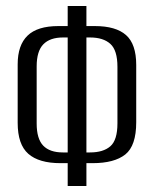

<svg xmlns="http://www.w3.org/2000/svg" viewBox="-20 -611 515 643"><path d="M206.7 11.9V-64.6H182.5Q110.4 -64.6 74.8 -95.9Q39.2 -127.2 39.2 -199.6V-395.6Q39.2 -459.8 72.3 -491.7Q105.3 -523.7 175.6 -523.7H206.7V-591H269.4V-523.7H297.7Q368 -523.7 402.1 -493.5Q436.2 -463.4 436.2 -393.5V-201.7Q436.2 -122.9 399.6 -93.7Q362.9 -64.6 290.1 -64.6H269.4V11.9ZM190.3 -100.5H206.7Q206.7 -197.5 206.7 -293.5Q206.7 -389.5 206.7 -485.5H191Q147.4 -485.5 125.1 -462.6Q102.8 -439.7 102.8 -388.6V-197.4Q102.8 -146.2 124.7 -123.3Q146.7 -100.5 190.3 -100.5ZM269.4 -100.5H281.6Q325.9 -100.5 349.6 -121.2Q373.3 -141.9 373.3 -198.1V-387.1Q373.3 -442.6 349.6 -464Q325.9 -485.5 281.6 -485.5H269.4Q269.4 -389.5 269.4 -293.5Q269.4 -197.5 269.4 -100.5Z"/></svg>

Font: Alumni Sans SC Thin
Style: Regular
Weight: 100
Designer: Robert E. Leuschke
Foundry: Robert E. Leuschke
Version: Version 1.018